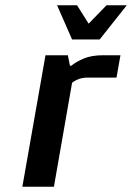

<svg xmlns="http://www.w3.org/2000/svg" viewBox="-20 -710 502 730"><path d="M65 0 153 -500H238L246 -460H251Q269 -475 298.5 -487.5Q328 -500 373 -500H438L423 -415H313Q294 -415 278.5 -409Q263 -403 254 -395L185 0ZM254 -560 197 -690H273L317 -620L385 -690H462L359 -560Z"/></svg>

Font: Cuprum
Style: Bold Italic
Weight: 700
Italic angle: -10°
Designer: Jovanny Lemonad
Foundry: Jovanny Lemonad
Version: Version 3.000